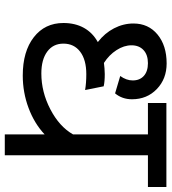

<svg xmlns="http://www.w3.org/2000/svg" viewBox="22 -720 699 782"><g transform="rotate(90 371.0 -329.5)"><path d="M612.8 -583V0H527.8V-162.1Q482.9 -120.1 419.9 -96.7Q356.9 -73.2 288.1 -73.2Q189.9 -73.2 132.1 -118.2Q74.2 -163.1 74.2 -238.8Q74.2 -286.6 94 -322.3Q113.8 -357.9 151.9 -378.9Q115.7 -406.7 95.9 -444.8Q76.2 -482.9 76.2 -523.9Q76.2 -585 121.1 -622.1Q166 -659.2 238.8 -659.2Q301.8 -659.2 343.3 -619.1Q384.8 -579.1 384.8 -518.1Q384.8 -478 360.8 -449.2L290 -470.2Q308.1 -495.1 308.1 -521Q308.1 -549.8 289.6 -566.4Q271 -583 237.8 -583Q203.6 -583 184.3 -564.9Q165 -546.9 165 -516.1Q165 -485.4 184.6 -455.1Q204.1 -424.8 236.8 -403.8Q257.8 -406.7 282.2 -407.2Q313 -407.2 332 -402.8L347.2 -327.1Q318.4 -332 282.2 -332Q224.1 -332 191.2 -307.1Q158.2 -282.2 158.2 -238.8Q158.2 -196.8 190.7 -172.9Q223.1 -148.9 279.8 -148.9Q355 -148.9 425.5 -185.5Q496.1 -222.2 527.8 -277.8V-583H399.9V-658.2H742.2V-583Z"/></g></svg>

Font: Sarala
Style: Regular
Weight: 400
Designer: Andres Torresi
Foundry: Huerta Tipografica
Version: Version 1.004;PS 001.003;hotconv 1.0.70;makeotf.lib2.5.58329